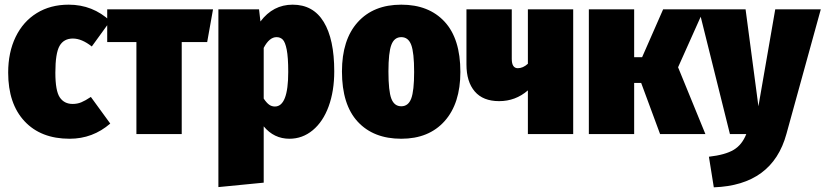

<svg xmlns="http://www.w3.org/2000/svg" viewBox="-20 -574 3534 822"><path d="M452 -484 373 -375Q330 -409 292 -409Q253 -409 235 -377.5Q217 -346 217 -263Q217 -185 236 -157Q255 -129 291 -129Q311 -129 328 -136Q345 -143 369 -159L452 -45Q377 20 278 20Q155 20 85 -55Q15 -130 15 -263Q15 -350 47 -416Q79 -482 137.5 -518Q196 -554 274 -554Q377 -554 452 -484Z M892 -534 867 -394H758V0H564V-394H439V-534Z M1411 -269Q1411 -184 1387 -118.5Q1363 -53 1319 -16.5Q1275 20 1219 20Q1153 20 1109 -33V208L915 227V-534H1089L1095 -482Q1149 -554 1233 -554Q1321 -554 1366 -480Q1411 -406 1411 -269ZM1214 -266Q1214 -329 1207.5 -361.5Q1201 -394 1190.5 -404.5Q1180 -415 1164 -415Q1133 -415 1109 -369V-152Q1121 -134 1132 -126Q1143 -118 1157 -118Q1214 -118 1214 -266Z M1951 -266Q1951 -131 1883.5 -55.5Q1816 20 1698 20Q1579 20 1511.5 -53Q1444 -126 1444 -268Q1444 -404 1511.5 -479Q1579 -554 1698 -554Q1816 -554 1883.5 -481Q1951 -408 1951 -266ZM1643 -268Q1643 -184 1655.5 -151.5Q1668 -119 1698 -119Q1728 -119 1740.5 -152Q1753 -185 1753 -266Q1753 -349 1740.5 -382Q1728 -415 1698 -415Q1668 -415 1655.5 -382Q1643 -349 1643 -268Z M2434 -534V0H2240V-187Q2187 -141 2117 -141Q2048 -141 2012.5 -182.5Q1977 -224 1977 -298V-534H2171V-322Q2171 -282 2197 -282Q2219 -282 2240 -301V-534Z M2994 -534 2883 -286 3000 0H2806L2725 -219H2695V0H2501V-534H2695V-329H2729L2819 -534Z M3347 -1Q3287 219 3036 228L3015 97Q3085 89 3121 67.5Q3157 46 3175 0H3105L2972 -534H3172L3227 -119L3299 -534H3494Z"/></svg>

Font: Fira Sans Condensed Black
Style: Regular
Weight: 900
Width: 3
Designer: Carrois Corporate & Edenspiekermann AG
Foundry: Carrois Corporate GbR & Edenspiekermann AG
Version: Version 4.203